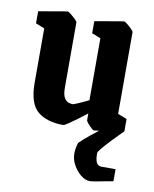

<svg xmlns="http://www.w3.org/2000/svg" viewBox="-80 -528 653 815"><g transform="rotate(10 247.0 -120.5)"><path d="M211 11Q140 11 100 -22Q60 -55 60 -146V-379L22 -394V-446Q22 -446 39 -449Q56 -452 79.5 -456Q103 -460 122.5 -463.5Q142 -467 146 -467Q150 -467 160.5 -458.5Q171 -450 180.5 -441Q190 -432 190 -428V-147Q190 -116 198.5 -102.5Q207 -89 217.5 -86Q228 -83 234 -83Q237 -83 249.5 -88Q262 -93 277 -100Q292 -107 302 -112V-379L264 -394V-446Q264 -446 281.5 -449Q299 -452 322 -456Q345 -460 365 -463.5Q385 -467 389 -467Q393 -467 403.5 -458.5Q414 -450 423 -441Q432 -432 432 -428V-76L471 -61V-8Q471 -8 453.5 -5Q436 -2 412 1.5Q388 5 368 8Q348 11 343 11Q339 11 330.5 3Q322 -5 314.5 -14Q307 -23 307 -27V-56Q291 -43 270 -27.5Q249 -12 232 -0.5Q215 11 211 11ZM363 226Q343 226 323.5 210Q304 194 291 170.5Q278 147 278 122Q278 101 286 75Q304 57 330.5 35.5Q357 14 384.5 -7Q412 -28 433 -43L471 -8Q450 13 427 37Q404 61 388.5 79.5Q373 98 373 103Q373 133 380 145Q387 157 401 157H462V209Q453 210 431.5 214.5Q410 219 390 222.5Q370 226 363 226Z"/></g></svg>

Font: Grenze Gotisch
Style: Bold
Weight: 700
Designer: Renata Polastri
Foundry: Omnibus-Type
Version: Version 1.001